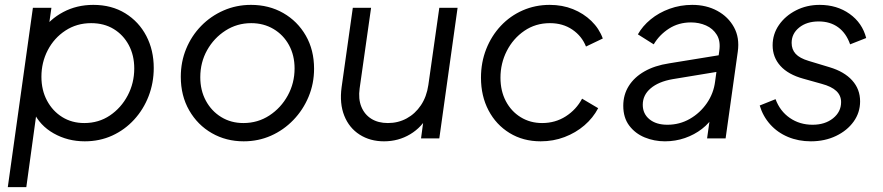

<svg xmlns="http://www.w3.org/2000/svg" viewBox="-20 -568 3623 788"><path d="M12 200 115 -536H191L174 -416L149 -438Q184 -489 239.5 -518.5Q295 -548 363 -548Q438 -548 494 -513.5Q550 -479 580.5 -420.5Q611 -362 611 -289Q611 -228 590 -173.5Q569 -119 530.5 -77Q492 -35 440.5 -11.5Q389 12 328 12Q258 12 200.5 -20.5Q143 -53 117 -110L132 -120L88 200ZM326 -63Q385 -63 431 -94Q477 -125 504 -176Q531 -227 531 -287Q531 -341 508.5 -383Q486 -425 446.5 -449Q407 -473 354 -473Q295 -473 248.5 -442.5Q202 -412 176 -362Q150 -312 150 -253Q150 -198 173 -155Q196 -112 235.5 -87.5Q275 -63 326 -63Z M980 12Q908 12 849.5 -21.5Q791 -55 756.5 -115Q722 -175 722 -253Q722 -314 744 -367.5Q766 -421 805.5 -461.5Q845 -502 897.5 -525Q950 -548 1010 -548Q1084 -548 1142.5 -514.5Q1201 -481 1235 -422Q1269 -363 1269 -286Q1269 -225 1246.5 -171Q1224 -117 1184 -75.5Q1144 -34 1092 -11Q1040 12 980 12ZM979 -63Q1038 -63 1085.5 -94Q1133 -125 1161 -176Q1189 -227 1189 -287Q1189 -341 1166 -383Q1143 -425 1102.5 -449Q1062 -473 1011 -473Q953 -473 905.5 -442.5Q858 -412 830 -362Q802 -312 802 -251Q802 -197 825 -154.5Q848 -112 888 -87.5Q928 -63 979 -63Z M1556 12Q1499 12 1456 -15.5Q1413 -43 1393 -93Q1373 -143 1382 -210L1428 -536H1503L1456 -205Q1450 -162 1463 -130Q1476 -98 1504 -80.5Q1532 -63 1572 -63Q1614 -63 1649 -82Q1684 -101 1707.5 -136Q1731 -171 1738 -219L1783 -536H1858L1783 0H1708L1722 -104L1739 -98Q1712 -46 1663.5 -17Q1615 12 1556 12Z M2199 12Q2127 12 2071.5 -22Q2016 -56 1985 -115Q1954 -174 1954 -249Q1954 -312 1975.5 -366.5Q1997 -421 2035.5 -462Q2074 -503 2125.5 -525.5Q2177 -548 2236 -548Q2288 -548 2331.5 -530.5Q2375 -513 2407 -482Q2439 -451 2454 -410L2385 -377Q2368 -420 2329 -446.5Q2290 -473 2237 -473Q2178 -473 2132 -441.5Q2086 -410 2060 -359Q2034 -308 2034 -249Q2034 -195 2056 -153Q2078 -111 2117 -87Q2156 -63 2205 -63Q2259 -63 2302 -90.5Q2345 -118 2369 -163L2435 -124Q2414 -84 2378.5 -53.5Q2343 -23 2297 -5.5Q2251 12 2199 12Z M2709 12Q2665 12 2626 -4Q2587 -20 2562.5 -52.5Q2538 -85 2538 -134Q2538 -179 2560.5 -215Q2583 -251 2625 -275Q2667 -299 2726 -308L2941 -343L2934 -275L2740 -243Q2683 -233 2650.5 -205.5Q2618 -178 2618 -138Q2618 -101 2645.5 -78.5Q2673 -56 2719 -56Q2769 -56 2811 -80Q2853 -104 2881 -144.5Q2909 -185 2915 -234L2932 -359Q2938 -399 2922 -425Q2906 -451 2877.5 -463.5Q2849 -476 2816 -476Q2765 -476 2725.5 -450.5Q2686 -425 2663 -386L2598 -427Q2617 -461 2650.5 -488.5Q2684 -516 2728 -532Q2772 -548 2821 -548Q2879 -548 2924 -523.5Q2969 -499 2992.5 -456Q3016 -413 3008 -356L2958 0H2882L2897 -107L2910 -94Q2892 -63 2861 -39Q2830 -15 2791 -1.5Q2752 12 2709 12Z M3308 12Q3257 12 3214 -6Q3171 -24 3141 -57.5Q3111 -91 3098 -135L3163 -161Q3181 -112 3221.5 -84Q3262 -56 3315 -56Q3366 -56 3399 -82.5Q3432 -109 3432 -149Q3432 -176 3412.5 -194.5Q3393 -213 3352 -224L3277 -245Q3215 -262 3183 -297.5Q3151 -333 3151 -382Q3151 -428 3177 -465.5Q3203 -503 3247 -525.5Q3291 -548 3344 -548Q3415 -548 3467 -511Q3519 -474 3535 -412L3469 -386Q3453 -432 3420 -456Q3387 -480 3340 -480Q3291 -480 3260 -455Q3229 -430 3229 -392Q3229 -365 3245.5 -347Q3262 -329 3299 -318L3385 -292Q3445 -274 3477.5 -238Q3510 -202 3510 -152Q3510 -106 3483.5 -69Q3457 -32 3411 -10Q3365 12 3308 12Z"/></svg>

Font: Plus Jakarta Sans
Style: Italic
Weight: 400
Italic angle: -8°
Designer: Gumpita Rahayu
Foundry: Tokotype
Version: Version 2.006